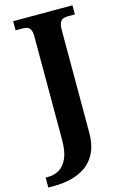

<svg xmlns="http://www.w3.org/2000/svg" viewBox="-162 -776 700 1079"><g transform="rotate(-15 188.0 -237.0)"><path d="M-21 240V182H-3Q29 182 58 165Q87 148 105 109Q123 70 123 3V-600Q123 -627 116 -640Q109 -653 97.5 -657Q86 -661 72 -661H30V-714H375V-661H333Q319 -661 307 -656.5Q295 -652 288 -638.5Q281 -625 281 -596V2Q281 70 259 116Q237 162 199.5 189Q162 216 114 228Q66 240 15 240Z"/></g></svg>

Font: Noto Serif Armenian
Style: Bold
Weight: 700
Version: Version 2.007